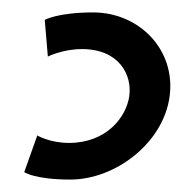

<svg xmlns="http://www.w3.org/2000/svg" viewBox="-20 -285 294 309"><path d="M19 -8C19 -8 36 4 93 4C166 4 243 -55 253 -130C263 -205 204 -265 130 -265C73 -265 52 -253 52 -253L57 -194C57 -194 81 -206 112 -206C172 -206 193 -164 188 -130C183 -96 151 -55 91 -55C60 -55 40 -67 40 -67Z"/></svg>

Font: Hussar Tani
Style: DwaKurs
Weight: 700
Foundry: Cannot Into Space Fonts
Version: Version 0.92